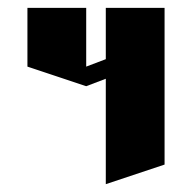

<svg xmlns="http://www.w3.org/2000/svg" viewBox="-20 -520 440 490"><path d="M50 -500H200V-350L250 -369V-500H400V-100L250 -50V-319L200 -300L50 -350Z"/></svg>

Font: SOV_Meka
Style: Book
Weight: 400
Version: Version 1.00